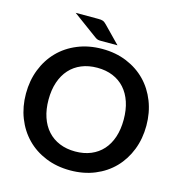

<svg xmlns="http://www.w3.org/2000/svg" viewBox="-128 -1009 1056 1129"><g transform="rotate(15 400.0 -444.0)"><path d="M766.5 -361.5Q766.5 -282 740 -214.2Q713.5 -146.5 665.5 -97Q617.5 -47.5 550 -19.8Q482.5 8 400.5 8Q318.5 8 250.8 -19.8Q183 -47.5 134.8 -97Q86.5 -146.5 60 -214.2Q33.5 -282 33.5 -361.5Q33.5 -441 60 -508.8Q86.5 -576.5 134.8 -626Q183 -675.5 250.8 -703.2Q318.5 -731 400.5 -731Q482.5 -731 550 -703Q617.5 -675 665.5 -625.8Q713.5 -576.5 740 -508.8Q766.5 -441 766.5 -361.5ZM628.5 -361.5Q628.5 -421 612.8 -468.2Q597 -515.5 567.5 -548.5Q538 -581.5 495.8 -599Q453.5 -616.5 400.5 -616.5Q347.5 -616.5 305 -599Q262.5 -581.5 232.8 -548.5Q203 -515.5 187 -468.2Q171 -421 171 -361.5Q171 -302 187 -254.8Q203 -207.5 232.8 -174.8Q262.5 -142 305 -124.5Q347.5 -107 400.5 -107Q453.5 -107 495.8 -124.5Q538 -142 567.5 -174.8Q597 -207.5 612.8 -254.8Q628.5 -302 628.5 -361.5ZM330 -895.5Q340 -895.5 347 -894.8Q354 -894 359.8 -891.8Q365.5 -889.5 370.5 -885.5Q375.5 -881.5 381.5 -875.5L480 -774.5H382.5Q375.5 -774.5 370.2 -774.8Q365 -775 360.5 -776.2Q356 -777.5 351.5 -780Q347 -782.5 341.5 -786.5L193 -895.5Z"/></g></svg>

Font: LatoHex
Style: Bold
Weight: 700
Designer: Lukasz Dziedzic
Foundry: tyPoland Lukasz Dziedzic
Version: Version 1.104; Western+Polish opensource